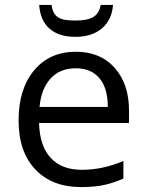

<svg xmlns="http://www.w3.org/2000/svg" viewBox="-20 -757 601 787"><path d="M289.6 -606Q221.2 -606 183.1 -639.4Q145 -672.9 140.6 -736.8H191.4Q194.3 -712.9 204.3 -699.2Q214.4 -685.5 232.2 -679.2Q250 -672.9 291.5 -672.9Q340.8 -672.9 364.3 -688.5Q387.7 -704.1 392.6 -736.8H443.4Q438.5 -675.3 397.7 -640.6Q356.9 -606 289.6 -606ZM312 9.8Q193.4 9.8 124.8 -62.5Q56.2 -134.8 56.2 -263.2Q56.2 -392.6 119.9 -468.8Q183.6 -544.9 291 -544.9Q391.6 -544.9 450.2 -478.8Q508.8 -412.6 508.8 -304.2V-252.9H140.1Q142.6 -158.7 187.7 -109.9Q232.9 -61 314.9 -61Q401.4 -61 485.8 -97.2V-24.9Q442.9 -6.3 404.5 1.7Q366.2 9.8 312 9.8ZM290 -477.1Q225.6 -477.1 187.3 -435.1Q148.9 -393.1 142.1 -318.8H421.9Q421.9 -395.5 387.7 -436.3Q353.5 -477.1 290 -477.1Z"/></svg>

Font: Zoram GWebM
Style: Regular
Weight: 400
Foundry: Ascender Corporation
Version: Version 1.000